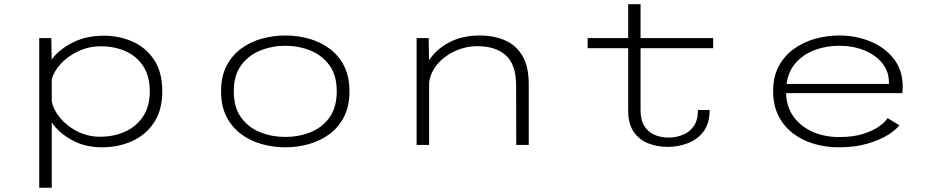

<svg xmlns="http://www.w3.org/2000/svg" viewBox="-20 -678 4376 898"><path d="M163.5 200V-500H220L221.5 -399.5Q256 -446.5 319.5 -478.8Q383 -511 465 -511Q538.5 -511 601 -483Q663.5 -455 701.2 -397.5Q739 -340 739 -251Q739 -162.5 700 -104.2Q661 -46 596.8 -17.5Q532.5 11 458 11Q377.5 11 316.2 -22.8Q255 -56.5 222 -105.5V200ZM452 -461.5Q394.5 -461.5 345.8 -438.2Q297 -415 264.2 -379.5Q231.5 -344 222 -306.5V-204Q230 -163.5 262 -125.5Q294 -87.5 342.5 -63Q391 -38.5 448 -38.5Q512.5 -38.5 565 -62.2Q617.5 -86 649 -133.2Q680.5 -180.5 680.5 -251Q680.5 -322 649.8 -368.8Q619 -415.5 567.2 -438.5Q515.5 -461.5 452 -461.5Z M1314.5 11Q1257.5 11 1203.8 -4.2Q1150 -19.5 1107.2 -51.2Q1064.5 -83 1039.2 -132.5Q1014 -182 1014 -251Q1014 -320 1039.2 -369.2Q1064.5 -418.5 1107.2 -450.2Q1150 -482 1203.8 -497Q1257.5 -512 1314.5 -512Q1371.5 -512 1425.2 -497Q1479 -482 1521.8 -450.2Q1564.5 -418.5 1589.5 -369Q1614.5 -319.5 1614.5 -251Q1614.5 -182 1589.5 -132.5Q1564.5 -83 1521.8 -51.2Q1479 -19.5 1425.2 -4.2Q1371.5 11 1314.5 11ZM1314.5 -37.5Q1376 -37.5 1431 -59Q1486 -80.5 1520.5 -127.8Q1555 -175 1555 -251Q1555 -326.5 1520.5 -373.2Q1486 -420 1431 -442Q1376 -464 1314.5 -464Q1253.5 -464 1198.2 -442Q1143 -420 1108.2 -373.2Q1073.5 -326.5 1073.5 -251Q1073.5 -175 1108.2 -127.8Q1143 -80.5 1198 -59Q1253 -37.5 1314.5 -37.5Z M1928.5 0V-500H1985L1986.5 -395.5Q2020 -447.5 2081 -479.8Q2142 -512 2223 -512Q2290 -512 2341.8 -489.5Q2393.5 -467 2423.2 -417.2Q2453 -367.5 2453 -284.5V0H2394.5L2394 -275Q2394 -377.5 2345 -420Q2296 -462.5 2211.5 -462Q2160.5 -462 2112 -441Q2063.5 -420 2029.2 -381.8Q1995 -343.5 1987 -293V0Z M2918 -161V-452.5H2728.5V-500H2918V-658.5H2976V-500H3315.5V-452.5H2976V-163Q2976 -115 2994.5 -87Q3013 -59 3042.8 -46.8Q3072.5 -34.5 3107 -34.5Q3140.5 -34.5 3172.2 -46.8Q3204 -59 3224.2 -87.2Q3244.5 -115.5 3244.5 -163.5H3299Q3299 -100 3270 -62.2Q3241 -24.5 3196 -7.8Q3151 9 3103.5 9Q3053.5 9 3011.2 -7.8Q2969 -24.5 2943.5 -62Q2918 -99.5 2918 -161Z M3903 11Q3844 11 3789 -4.8Q3734 -20.5 3690.5 -53Q3647 -85.5 3621.5 -135.2Q3596 -185 3596 -252.5Q3596 -319.5 3622.2 -368.2Q3648.5 -417 3692.8 -449Q3737 -481 3792 -496.5Q3847 -512 3904.5 -512Q3983 -512 4050.8 -484.2Q4118.5 -456.5 4160.2 -403Q4202 -349.5 4202 -272.5Q4202 -265.5 4201.5 -256.8Q4201 -248 4200 -242.5H3656.5Q3658.5 -177.5 3692 -131.8Q3725.5 -86 3781 -61.5Q3836.5 -37 3904.5 -37Q3969.5 -37 4016 -51.5Q4062.5 -66 4091.2 -86.5Q4120 -107 4131.5 -125.5L4186.5 -92Q4170.5 -70.5 4132.2 -46.5Q4094 -22.5 4036 -5.8Q3978 11 3903 11ZM3904.5 -464Q3846.5 -464 3793.5 -445Q3740.5 -426 3704 -386.5Q3667.5 -347 3658.5 -285.5H4137.5V-293Q4137.5 -344.5 4106 -383Q4074.5 -421.5 4021.8 -442.8Q3969 -464 3904.5 -464Z"/></svg>

Font: Trispace SemiExpanded ExtraLight
Style: Regular
Weight: 200
Width: 6
Designer: Tyler Finck
Foundry: Etcetera Type Company
Version: Version 1.210; ttfautohint (v1.8.3)